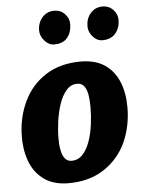

<svg xmlns="http://www.w3.org/2000/svg" viewBox="-56 -861 690 914"><g transform="rotate(-5 288.5 -404.0)"><path d="M235 8Q166 8 121 -22.8Q76 -53.5 54 -107Q32 -160.5 32 -229Q32 -320.5 68 -397Q103.5 -473.5 173.2 -518.8Q243 -564 342 -564Q411 -564 456 -533.8Q501 -503.5 523 -450.2Q545 -397 545 -328Q545 -237.5 510 -160Q474 -83.5 404 -37.8Q334 8 235 8ZM258 -97Q289.5 -97 311 -120Q332.5 -143 345.5 -180Q358.5 -217 364.2 -260.2Q370 -303.5 370 -344Q370 -374 366 -400.5Q362 -427 350.2 -443.5Q338.5 -460 316 -460Q285.5 -460 264.2 -435.2Q243 -410.5 230 -372Q217 -333.5 211 -290Q205 -246.5 205 -209Q205 -97 258 -97ZM224 -656Q198 -656 178 -679Q158 -702 158 -728Q158 -765.5 180.5 -790.8Q203 -816 238 -816Q268 -816 288 -795Q308 -774 308 -747Q308 -706.5 287 -681.2Q266 -656 224 -656ZM454 -656Q428.5 -656 408.8 -678.5Q389 -701 389 -728Q389 -765 411 -790.5Q433 -816 469 -816Q498.5 -816 518.8 -795Q539 -774 539 -747Q539 -707.5 517.2 -681.8Q495.5 -656 454 -656Z"/></g></svg>

Font: Merriweather Sans ExtraBold
Style: Italic
Weight: 800
Italic angle: -7.5°
Designer: Eben Sorkin
Foundry: Eben Sorkin
Version: Version 2.001; ttfautohint (v1.8.3)